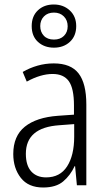

<svg xmlns="http://www.w3.org/2000/svg" viewBox="-20 -824 475 854"><path d="M219 -542Q295 -542 329.5 -497.5Q364 -453 364 -359V0H322L314 -85H312Q293 -44 261 -17Q229 10 172 10Q106 10 72.5 -33Q39 -76 39 -139Q39 -219 90.5 -260.5Q142 -302 238 -309L309 -314V-355Q309 -431 286 -463Q263 -495 214 -495Q161 -495 99 -461L81 -504Q112 -522 147 -532Q182 -542 219 -542ZM244 -267Q95 -257 95 -140Q95 -88 119 -61.5Q143 -35 185 -35Q247 -35 278.5 -84Q310 -133 310 -216V-272ZM220 -612Q177 -612 149 -637.5Q121 -663 121 -708Q121 -752 148.5 -778Q176 -804 219 -804Q262 -804 290.5 -777.5Q319 -751 319 -708Q319 -664 291 -638Q263 -612 220 -612ZM220 -648Q248 -648 264.5 -664.5Q281 -681 281 -707Q281 -734 264 -751Q247 -768 220 -768Q192 -768 175.5 -751Q159 -734 159 -708Q159 -682 175 -665Q191 -648 220 -648Z"/></svg>

Font: Noto Sans Myanmar UI Condensed Light
Style: Regular
Weight: 300
Width: 3
Designer: Monotype Design Team
Foundry: Monotype Imaging Inc.
Version: Version 2.103; ttfautohint (v1.8.4.7-5d5b)